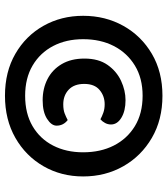

<svg xmlns="http://www.w3.org/2000/svg" viewBox="28 -684 658 753"><g transform="rotate(90 356.5 -307.0)"><path d="M41.5 -304.6Q41.5 -391.6 80.8 -462.1Q120.1 -532.6 190.6 -574.1Q261 -615.6 355 -615.6Q449 -615.6 520.2 -574.1Q591.5 -532.6 631.5 -462.1Q671.5 -391.6 671.5 -304.6Q671.5 -218.6 631.4 -149Q591.2 -79.3 520 -38.7Q448.7 2 355 2Q261 2 190.6 -38.7Q120.1 -79.3 80.8 -149Q41.5 -218.6 41.5 -304.6ZM354.9 -537.8Q286.3 -537.8 236.6 -507.5Q186.9 -477.1 160 -424.9Q133.2 -372.7 133.2 -304.6Q133.2 -238.1 160 -186.8Q186.9 -135.5 236.6 -106.3Q286.3 -77.1 355 -77.1Q424.6 -77.1 474.3 -106.2Q523.9 -135.3 550.4 -186.7Q576.8 -238 576.8 -304.6Q576.8 -372.7 550.3 -424.9Q523.8 -477.1 474.2 -507.5Q424.5 -537.8 354.9 -537.8ZM388.2 -389Q356.1 -389 332.4 -369.1Q308.6 -349.2 308.6 -308.9Q308.6 -269.1 331.3 -247.8Q354 -226.6 388.6 -226.6Q410.6 -226.6 425 -232.3Q439.3 -238 450.4 -244Q472.3 -227 472.3 -200.4Q472.3 -180.1 445.5 -163Q418.7 -145.8 372.7 -145.8Q326.7 -145.8 289.6 -164.8Q252.6 -183.8 230.9 -220.5Q209.2 -257.2 209.2 -309.6Q209.2 -365 234.1 -400.4Q258.9 -435.7 296.6 -453.3Q334.3 -470.8 372.4 -470.8Q414.3 -470.8 441 -454.7Q467.7 -438.6 467.7 -413.8Q467.7 -401.5 461.8 -390.5Q456 -379.6 447.3 -372.3Q436.6 -378.3 421.9 -383.6Q407.3 -389 388.2 -389Z"/></g></svg>

Font: Baloo Tamma 2
Style: Regular
Weight: 400
Designer: Divya Kowshik, Shuchita Grover and Ek Type
Foundry: Ek Type
Version: Version 1.700